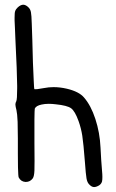

<svg xmlns="http://www.w3.org/2000/svg" viewBox="-20 -777 486 803"><path d="M352.1 -6.8Q344.7 -14.6 341.8 -30.8Q338.9 -46.9 335 -100.6Q329.1 -176.8 324.2 -209Q319.3 -240.7 308.6 -270.5Q293.5 -312.5 277.3 -324.2Q261.2 -335.9 213.4 -340.8Q197.8 -342.8 184.1 -342.8Q167.5 -342.8 154.3 -339.8Q130.9 -335 125.5 -322.8Q124.5 -319.3 124 -277.3Q124 -255.9 124 -231.4Q124 -207 124 -179.2Q124.5 -133.3 124.5 -104Q124.5 -75.2 124 -63.5Q123 -40 117.2 -31.2Q106 -16.1 88.4 -16.1Q87.4 -16.1 85.9 -16.1Q66.9 -17.6 58.1 -35.2Q56.2 -39.1 55.2 -77.6Q54.7 -103.5 54.7 -134.8Q54.7 -150.4 54.7 -167Q54.7 -183.1 54.7 -197.8Q54.7 -240.7 53.7 -267.1Q52.2 -302.2 48.8 -316.4Q44.9 -331.1 44.4 -339.4Q44.4 -347.2 47.9 -353Q51.8 -360.4 51.8 -407.7Q51.8 -413.1 51.8 -418.5Q51.3 -476.1 44.4 -612.8Q43.5 -639.6 42.5 -659.2Q41.5 -678.2 41 -691.4Q41 -691.4 41 -703.6Q41 -724.6 43.5 -730.5Q45.9 -738.3 54.2 -746.1Q66.4 -757.3 77.6 -757.3Q88.9 -756.8 100.1 -745.1Q107.4 -737.3 109.4 -725.6Q111.8 -714.4 112.8 -679.2Q113.8 -657.2 115.2 -609.4Q116.7 -561.5 117.7 -516.1Q119.1 -471.2 121.1 -438.5Q122.6 -405.3 123.5 -404.3Q124.5 -403.3 136.7 -404.3Q148.4 -405.8 164.1 -408.7Q183.6 -412.6 204.1 -412.6Q231.4 -412.6 260.3 -405.8Q311 -393.6 331.5 -369.1Q360.4 -335.9 378.9 -279.3Q397.5 -222.7 400.4 -159.7Q401.4 -136.7 403.3 -107.9Q405.3 -79.6 406.7 -63Q408.2 -47.9 408.2 -37.1Q408.2 -24.9 406.7 -18.1Q403.3 -5.4 389.6 1Q380.9 5.4 374 5.4Q371.6 5.4 369.6 4.9Q361.3 3.4 352.1 -6.8Z"/></svg>

Font: Casuwalt
Style: Regular
Weight: 400
Designer: Walter E Stewart
Version: 0.1